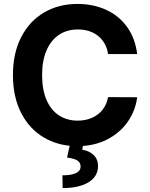

<svg xmlns="http://www.w3.org/2000/svg" viewBox="-20 -737 764 981"><path d="M378.1 -586.6Q322.8 -586.6 281.6 -559.3Q240.4 -531.9 217.7 -479.4Q195.1 -426.9 195.1 -353.6Q195.1 -278.7 217.7 -226.4Q240.4 -174.1 281.5 -147.3Q322.6 -120.6 377.3 -120.6Q417.6 -120.6 450.3 -135.1Q482.9 -149.6 504.1 -176.4Q525.2 -203.3 532.3 -240.8L680.9 -240.1Q672.6 -173.2 633.6 -116.2Q594.6 -59.2 528.1 -24.8Q461.5 9.7 375 9.7Q279.9 9.7 205.4 -33.7Q130.9 -77.1 88.5 -159.1Q46.1 -241 46.1 -353.6Q46.1 -466.1 88.9 -548.5Q131.7 -630.8 206.3 -673.8Q280.8 -716.9 375 -716.9Q456.6 -716.9 522.6 -686.7Q588.5 -656.5 629.8 -598.6Q671.1 -540.6 680.9 -460.6H532.3Q526.6 -499.5 505.7 -527.9Q484.9 -556.4 452 -571.5Q419.2 -586.6 378.1 -586.6ZM405.7 -1.9 400.1 28Q436.7 33.7 458.7 55.2Q480.7 76.7 480.9 111.9Q481.1 146 459.9 171.2Q438.7 196.4 397.8 210.2Q356.8 224 300.1 224L298.9 158.8Q342.8 158.8 366.9 148Q390.9 137.2 391.7 115.4Q392.1 101.4 384.9 92.1Q377.7 82.7 362.4 76.8Q347.1 71 322.6 68.1L338 -1.9Z"/></svg>

Font: Pretendard Variable
Style: Regular
Weight: 400
Designer: Base glyphs from Inter by Rasmus Andersson; Hangul glyphs from Noto Sans CJK(Source Han Sans) by Jang Soo-young and Kang
Foundry: Kil Hyung-jin
Version: Version 1.100;FEAKit 1.0